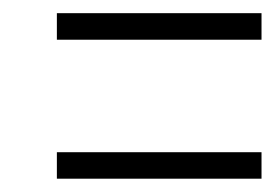

<svg xmlns="http://www.w3.org/2000/svg" viewBox="-20 -497 415 290"><path d="M375 -267.1V-227.1H65.9V-267.1ZM375 -477.1V-437H65.9V-477.1Z"/></svg>

Font: TypoPRO Open Sans Condensed
Style: Italic
Weight: 300
Width: 3
Italic angle: -12°
Foundry: Ascender Corporation
Version: Version 1.10